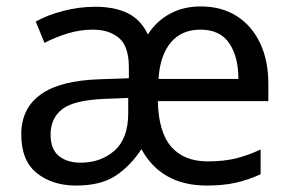

<svg xmlns="http://www.w3.org/2000/svg" viewBox="-20 -566 904 596"><path d="M603 -546Q668 -546 715 -516Q762 -486 787.5 -432Q813 -378 813 -306V-252H470Q472 -156 511.5 -110.5Q551 -65 625 -65Q675 -65 713 -74.5Q751 -84 789 -102V-25Q749 -7 710.5 1.5Q672 10 622 10Q481 10 419 -103Q385 -51 339 -20.5Q293 10 216 10Q143 10 94.5 -28.5Q46 -67 46 -149Q46 -229 106 -272.5Q166 -316 290 -320L380 -323V-357Q380 -422 349.5 -448Q319 -474 268 -474Q228 -474 189.5 -462Q151 -450 118 -433L91 -499Q126 -519 176 -532Q226 -545 275 -545Q337 -545 377.5 -524.5Q418 -504 439 -459Q465 -500 507 -523Q549 -546 603 -546ZM602 -474Q544 -474 510.5 -434.5Q477 -395 472 -321H720Q720 -390 691.5 -432Q663 -474 602 -474ZM303 -259Q209 -255 173 -227Q137 -199 137 -148Q137 -103 162.5 -82Q188 -61 230 -61Q293 -61 335.5 -98.5Q378 -136 378 -214V-262Z"/></svg>

Font: Noto Sans Old Sogdian
Style: Regular
Weight: 400
Designer: Monotype Design Team
Foundry: Monotype Imaging Inc.
Version: Version 2.002; ttfautohint (v1.8.4.7-5d5b)